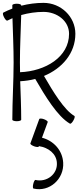

<svg xmlns="http://www.w3.org/2000/svg" viewBox="-37 -836 586 1340"><path d="M14 -692C26 -698 38 -704 50 -709C53 -606 58 -503 58 -400C58 -267 49 -133 49 0C49 5 63 10 80 10C97 10 111 5 111 0C111 -90 107 -180 104 -269C140 -271 175 -276 209 -285C278 -166 364 -23 451 27C456 30 467 20 475 5C484 -10 487 -24 482 -27C411 -68 333 -197 270 -306C396 -358 489 -464 489 -600C489 -720 388 -816 267 -816C214 -816 162 -809 111 -796C111 -797 111 -798 111 -800C111 -805 97 -810 80 -810C63 -810 49 -805 49 -800C49 -792 49 -784 49 -776C27 -768 6 -758 -14 -748C-19 -745 -17 -731 -9 -716C-1 -700 9 -690 14 -692ZM102 -400C102 -510 108 -620 111 -731C161 -745 214 -753 267 -753C361 -753 445 -690 445 -600C445 -438 280 -339 103 -332C102 -354 102 -377 102 -400ZM237 -5 175 165C173 170 185 179 201 185C218 191 232 192 234 186L235 184C301 194 357 237 360 301C365 379 290 438 211 420C206 418 199 431 195 448C191 465 192 479 197 480C308 506 411 414 404 299C399 213 337 146 256 125L296 16C298 11 286 2 270 -4C254 -10 239 -10 237 -5Z"/></svg>

Font: Nupuram ExtraLight
Style: Regular
Weight: 200
Designer: Santhosh Thottingal (santhosh.thottingal@gmail.com)
Foundry: SMC
Version: Version 1.000